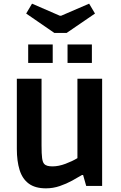

<svg xmlns="http://www.w3.org/2000/svg" viewBox="-20 -1016 663 1049"><path d="M231 13Q172 13 137 -13Q102 -39 87 -87.5Q72 -136 72 -202V-586H207V-222Q207 -175 210 -152.5Q213 -130 221 -121Q228 -113 239.5 -110Q251 -107 267 -107Q300 -107 337.5 -121Q375 -135 403 -152V-586H538V0H451L434 -60H428Q405 -46 374 -29Q343 -12 306.5 0.5Q270 13 231 13ZM134 -672V-773H268V-672ZM349 -672V-773H482V-672ZM277 -836 123 -942 155 -996 307 -930H314L467 -996L499 -942L344 -836Z"/></svg>

Font: Ruda ExtraBold
Style: Regular
Weight: 800
Designer: Mariela Monsalve and Angelina Sanchez
Foundry: Mariela Monsalve and Angelina Sanchez
Version: Version 2.000